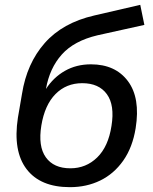

<svg xmlns="http://www.w3.org/2000/svg" viewBox="-20 -765 634 794"><path d="M269 9Q147 9 90 -65.5Q33 -140 54 -278L71 -377Q91 -503 165 -587Q239 -671 370 -701L560 -745L577 -662L383 -619Q286 -596 235.5 -539.5Q185 -483 170 -397Q201 -445 248.5 -472Q296 -499 356 -499Q457 -499 509 -429.5Q561 -360 541 -235Q528 -155 489.5 -100.5Q451 -46 394.5 -18.5Q338 9 269 9ZM271 -69Q336 -69 382 -114Q428 -159 441 -244Q455 -330 422 -375.5Q389 -421 320 -421Q254 -421 209.5 -376Q165 -331 151 -246Q137 -160 169.5 -114.5Q202 -69 271 -69Z"/></svg>

Font: Mulish SemiBold
Style: Italic
Weight: 600
Italic angle: -9°
Designer: Vernon Adams
Foundry: Vernon Adams
Version: Version 3.603; ttfautohint (v1.8.3)